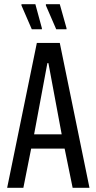

<svg xmlns="http://www.w3.org/2000/svg" viewBox="-20 -892 458 912"><path d="M14 0 155 -688H264L405 0H325L287 -186H128L91 0ZM142 -254H273L210 -592H205ZM296 -753H247L198 -866V-872H264L296 -758ZM179 -753H131L82 -866V-872H148L179 -758Z"/></svg>

Font: Saira ExtraCondensed Medium
Style: Regular
Weight: 500
Width: 2
Designer: Hector Gatti with collaboration of the Omnibus-Type team
Foundry: Omnibus-Type
Version: Version 1.101